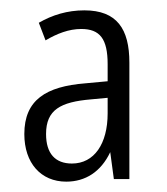

<svg xmlns="http://www.w3.org/2000/svg" viewBox="-20 -742 323 371"><path d="M143 -722C110 -722 81 -713 55 -698L68 -664C90 -677 113 -686 137 -686C173 -686 188 -667 188 -618V-585L145 -581C69 -575 27 -549 27 -483C27 -427 59 -391 108 -391C145 -391 175 -410 193 -448L200 -396H230V-621C230 -686 206 -722 143 -722ZM156 -550 188 -553V-523C188 -464 162 -426 119 -426C87 -426 69 -445 69 -483C69 -530 97 -545 156 -550Z"/></svg>

Font: Noto Sans Gujarati ExtraCondensed Light
Style: Regular
Weight: 300
Width: 2
Designer: Jelle Bosma - Monotype Design Team, Universal Thirst
Foundry: Monotype Imaging Inc.
Version: Version 2.106